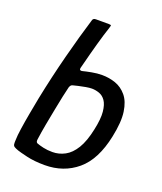

<svg xmlns="http://www.w3.org/2000/svg" viewBox="-133 -795 748 887"><g transform="rotate(20 241.0 -351.0)"><path d="M192 6Q141 6 103 -3Q65 -12 54 -16Q40 -21 34 -25Q28 -29 27 -37Q26 -45 27 -59Q27 -77 32.5 -114.5Q38 -152 46 -195.5Q54 -239 61 -275Q84 -388 112.5 -498Q141 -608 169 -699Q171 -704 175 -706Q179 -708 185 -708H249Q260 -708 259.5 -704Q259 -700 256 -691Q250 -674 243 -650.5Q236 -627 228.5 -600.5Q221 -574 214.5 -549Q208 -524 203 -504.5Q198 -485 195 -474Q193 -465 197 -462.5Q201 -460 208 -462Q223 -466 249.5 -471Q276 -476 300 -476Q335 -476 366.5 -465Q398 -454 421 -426.5Q444 -399 451 -350.5Q458 -302 442 -226Q417 -105 351 -49.5Q285 6 192 6ZM205 -63Q237 -63 266 -78.5Q295 -94 317 -130Q339 -166 352 -228Q364 -284 360.5 -318Q357 -352 344.5 -370Q332 -388 313.5 -394.5Q295 -401 277 -401Q266 -401 248 -398Q230 -395 213.5 -391Q197 -387 189 -385Q184 -384 180.5 -381Q177 -378 174 -370Q169 -351 162.5 -320Q156 -289 148.5 -250.5Q141 -212 133.5 -172Q126 -132 121 -95Q120 -87 121.5 -83Q123 -79 127 -77Q140 -72 160 -67.5Q180 -63 205 -63Z"/></g></svg>

Font: Glory Medium
Style: Italic
Weight: 500
Italic angle: -12°
Version: Version 1.011